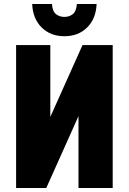

<svg xmlns="http://www.w3.org/2000/svg" viewBox="-20 -934 640 954"><path d="M300 -754Q231 -754 187 -797.5Q143 -841 140 -914H238Q241 -877 258.5 -863.5Q276 -850 300 -850Q324 -850 341.5 -863.5Q359 -877 362 -914H460Q457 -841 413 -797.5Q369 -754 300 -754ZM540 0H370V-357L210 0H60V-710H230V-353L390 -710H540Z"/></svg>

Font: Geist Mono Black
Style: Regular
Weight: 900
Monospace: yes
Designer: Basement.studio, Andrés Briganti, Mateo Zaragoza
Foundry: Basement.studio, Vercel, Andrés Briganti, Guido Ferreyra, Mateo Zaragoza
Version: Version 1.500; ttfautohint (v1.8.4.7-5d5b)